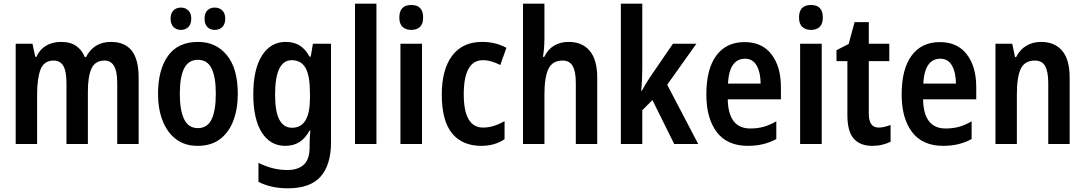

<svg xmlns="http://www.w3.org/2000/svg" viewBox="-20 -780 5877 1040"><path d="M581 -553Q656 -553 693.5 -505.5Q731 -458 731 -358V0H615V-330Q615 -394 597.5 -423Q580 -452 546 -452Q496 -452 476 -409.5Q456 -367 456 -283V0H340V-331Q340 -394 323 -423Q306 -452 271 -452Q218 -452 199.5 -403.5Q181 -355 181 -267V0H65V-543H156L171 -472H177Q195 -512 229.5 -532.5Q264 -553 311 -553Q362 -553 393.5 -530.5Q425 -508 439 -471H446Q488 -553 581 -553Z M1268 -272Q1268 -190 1244 -126.5Q1220 -63 1172 -26.5Q1124 10 1050 10Q981 10 933.5 -26Q886 -62 861 -125.5Q836 -189 836 -272Q836 -402 890 -477.5Q944 -553 1053 -553Q1150 -553 1209 -481Q1268 -409 1268 -272ZM954 -272Q954 -182 977.5 -134Q1001 -86 1052 -86Q1103 -86 1126 -133.5Q1149 -181 1149 -272Q1149 -363 1126 -409.5Q1103 -456 1052 -456Q1001 -456 977.5 -409.5Q954 -363 954 -272ZM904 -679Q904 -709 920 -724Q936 -739 960 -739Q984 -739 1000 -723.5Q1016 -708 1016 -679Q1016 -649 1000 -633.5Q984 -618 960 -618Q936 -618 920 -633.5Q904 -649 904 -679ZM1088 -679Q1088 -709 1103.5 -724Q1119 -739 1143 -739Q1168 -739 1184 -723.5Q1200 -708 1200 -679Q1200 -649 1184 -633.5Q1168 -618 1143 -618Q1119 -618 1103.5 -633.5Q1088 -649 1088 -679Z M1528 -553Q1571 -553 1602.5 -534Q1634 -515 1657 -473H1663L1675 -543H1773V-9Q1773 112 1717 176Q1661 240 1539 240Q1448 240 1380 205V102Q1457 141 1536 141Q1594 141 1625.5 112Q1657 83 1657 18V4Q1657 -11 1658 -32.5Q1659 -54 1661 -73H1657Q1634 -31 1602 -10.5Q1570 10 1525 10Q1444 10 1398 -62.5Q1352 -135 1352 -269Q1352 -405 1399 -479Q1446 -553 1528 -553ZM1560 -454Q1470 -454 1470 -267Q1470 -176 1493 -132Q1516 -88 1562 -88Q1659 -88 1659 -249V-274Q1659 -368 1635.5 -411Q1612 -454 1560 -454Z M2019 0H1903V-760H2019Z M2208 -753Q2272 -753 2272 -685Q2272 -651 2255 -634.5Q2238 -618 2208 -618Q2178 -618 2160.5 -634.5Q2143 -651 2143 -685Q2143 -753 2208 -753ZM2266 -543V0H2149V-543Z M2587 10Q2484 10 2428.5 -58Q2373 -126 2373 -268Q2373 -403 2429 -478Q2485 -553 2591 -553Q2630 -553 2663 -544.5Q2696 -536 2723 -521L2690 -428Q2666 -440 2642.5 -447Q2619 -454 2596 -454Q2492 -454 2492 -269Q2492 -89 2597 -89Q2627 -89 2656.5 -98.5Q2686 -108 2713 -124V-26Q2660 10 2587 10Z M2929 -576Q2929 -518 2921 -472H2928Q2947 -512 2981 -532.5Q3015 -553 3059 -553Q3135 -553 3175 -504Q3215 -455 3215 -360V0H3099V-331Q3099 -393 3082 -422.5Q3065 -452 3028 -452Q2972 -452 2950.5 -406.5Q2929 -361 2929 -268V0H2813V-760H2929Z M3459 -408Q3459 -379 3457.5 -348Q3456 -317 3453 -289H3457Q3466 -306 3478.5 -326.5Q3491 -347 3501 -362L3625 -543H3752L3594 -321L3762 0H3632L3514 -238L3459 -183V0H3343V-760H3459Z M4013 -552Q4108 -552 4159 -485.5Q4210 -419 4210 -308V-242H3922Q3925 -84 4044 -84Q4083 -84 4116 -93Q4149 -102 4185 -123V-27Q4119 10 4031 10Q3919 10 3862.5 -64.5Q3806 -139 3806 -268Q3806 -406 3860 -479Q3914 -552 4013 -552ZM4015 -462Q3974 -462 3950.5 -429Q3927 -396 3923 -327H4100Q4100 -386 4079 -424Q4058 -462 4015 -462Z M4373 -753Q4437 -753 4437 -685Q4437 -651 4420 -634.5Q4403 -618 4373 -618Q4343 -618 4325.5 -634.5Q4308 -651 4308 -685Q4308 -753 4373 -753ZM4431 -543V0H4314V-543Z M4740 -89Q4755 -89 4771.5 -93Q4788 -97 4804 -103V-12Q4783 -2 4758.5 4Q4734 10 4705 10Q4639 10 4604.5 -29Q4570 -68 4570 -156V-449H4511V-508L4577 -542L4609 -660H4686V-543H4797V-449H4686V-163Q4686 -89 4740 -89Z M5071 -552Q5166 -552 5217 -485.5Q5268 -419 5268 -308V-242H4980Q4983 -84 5102 -84Q5141 -84 5174 -93Q5207 -102 5243 -123V-27Q5177 10 5089 10Q4977 10 4920.5 -64.5Q4864 -139 4864 -268Q4864 -406 4918 -479Q4972 -552 5071 -552ZM5073 -462Q5032 -462 5008.5 -429Q4985 -396 4981 -327H5158Q5158 -386 5137 -424Q5116 -462 5073 -462Z M5619 -553Q5693 -553 5733.5 -505Q5774 -457 5774 -360V0H5658V-331Q5658 -391 5641.5 -421.5Q5625 -452 5586 -452Q5531 -452 5509.5 -408Q5488 -364 5488 -268V0H5372V-543H5463L5478 -471H5484Q5504 -511 5539 -532Q5574 -553 5619 -553Z"/></svg>

Font: Noto Sans Myanmar UI Condensed SemiBold
Style: Regular
Weight: 600
Width: 3
Designer: Monotype Design Team
Foundry: Monotype Imaging Inc.
Version: Version 2.103; ttfautohint (v1.8.4.7-5d5b)